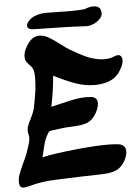

<svg xmlns="http://www.w3.org/2000/svg" viewBox="-64 -962 711 996"><g transform="rotate(-5 291.5 -463.5)"><path d="M565 -152Q565 -139 559.5 -123.5Q554 -108 545 -95Q526 -67 501.5 -57Q477 -47 438 -45Q359 -42 325 -42Q227 -39 189 -37Q111 -34 52 -17Q28 -11 19 -11Q8 -11 2 -18Q-4 -25 -4 -43Q-4 -62 3.5 -82.5Q11 -103 27 -138Q41 -165 49 -188Q51 -195 58.5 -216Q66 -237 69 -254Q70 -259 70 -266Q70 -272 68 -280.5Q66 -289 65 -297Q64 -313 69.5 -328.5Q75 -344 86 -364Q103 -399 106 -414Q124 -500 126 -544L127 -575Q127 -605 121 -619Q116 -631 103 -643Q91 -655 87 -663Q82 -672 82 -687Q82 -704 90.5 -723.5Q99 -743 112 -759Q135 -789 167 -789Q191 -789 215.5 -775Q240 -761 275 -734Q301 -714 314 -706Q361 -678 393 -663Q425 -648 461 -641Q478 -638 493 -638Q509 -638 525 -641Q531 -642 544.5 -647.5Q558 -653 565 -653Q572 -653 577 -649Q587 -642 587 -626Q587 -610 577.5 -590.5Q568 -571 558 -558Q527 -520 470 -512Q452 -509 433 -509Q382 -509 333 -526.5Q284 -544 221 -576Q215 -499 198 -416L232 -424Q285 -437 318.5 -443.5Q352 -450 384 -450Q398 -450 405 -449Q440 -446 440 -414Q440 -399 432.5 -381Q425 -363 414 -348Q394 -321 365 -313Q336 -305 290 -304L256 -302Q220 -298 201 -295Q182 -293 177.5 -290.5Q173 -288 169.5 -281Q166 -274 162 -268Q155 -256 149 -237Q143 -218 139 -199Q133 -171 129 -159Q185 -172 292.5 -183.5Q400 -195 474 -195Q506 -195 527 -192Q565 -187 565 -152ZM109 -846Q109 -856 120 -869Q135 -887 161 -895.5Q187 -904 213 -904Q289 -902 331 -902Q373 -902 413 -905Q438 -916 460 -916Q474 -916 484 -910.5Q494 -905 497 -895L499 -887Q500 -884 500 -878Q500 -861 485 -846Q470 -831 449 -823Q428 -815 412 -817Q353 -821 236 -823Q202 -823 136 -825Q123 -826 116 -831.5Q109 -837 109 -846Z"/></g></svg>

Font: Sedgwick Ave Display
Style: Regular
Weight: 400
Designer: Kevin Burke, Pedro Vergani
Foundry: Google, Inc.
Version: Version 1.000